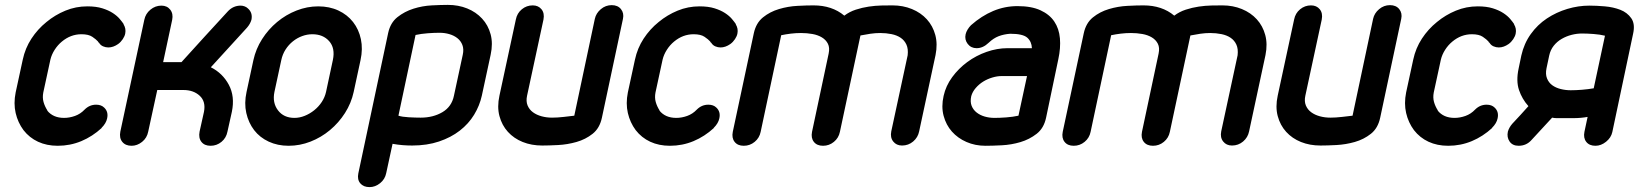

<svg xmlns="http://www.w3.org/2000/svg" viewBox="-20 -586 6700 785"><path d="M326 -138Q346 -158 373 -158Q394 -158 406 -146Q424 -129 418 -102Q414 -82 395 -63H396Q358 -28 312.5 -9Q267 10 216 10Q171 10 135.5 -6.5Q100 -23 76 -54Q53 -85 44 -124Q35 -163 44 -208L73 -342Q83 -389 108.5 -428Q134 -467 170 -496Q205 -525 247.5 -542.5Q290 -560 337 -560Q373 -560 398.5 -552Q424 -544 441.5 -532.5Q459 -521 469.5 -508.5Q480 -496 486 -487H485Q496 -469 492 -449Q490 -438 482 -426Q474 -414 463 -406Q443 -392 423 -392Q412 -392 401.5 -396.5Q391 -401 385 -411Q384 -412 382.5 -413Q381 -414 381 -416Q373 -425 357.5 -435.5Q342 -446 313 -446Q269 -446 233 -416Q216 -402 203.5 -382.5Q191 -363 186 -342L157 -208Q153 -187 158 -169Q163 -151 174 -134H173Q197 -104 242 -104Q264 -104 286.5 -112Q309 -120 326 -138Z M586 -48Q581 -22 561 -6Q541 10 518 10Q493 10 480 -6Q467 -22 472 -48L570 -505Q575 -530 595 -546.5Q615 -563 640 -563Q663 -563 676 -546.5Q689 -530 684 -505L647 -332H722Q769 -384 816 -435.5Q863 -487 911 -539Q933 -563 964 -563Q972 -563 980 -560Q988 -557 993 -552Q1014 -534 1008 -505Q1003 -488 990 -473Q951 -430 916 -392Q881 -354 842 -311Q890 -287 915.5 -239.5Q941 -192 928 -129L910 -48Q905 -22 885.5 -6Q866 10 841 10Q816 10 803.5 -6Q791 -22 796 -48L814 -129Q822 -171 796.5 -194.5Q771 -218 730 -218H623Z M1016 -340Q1026 -386 1051.5 -426Q1077 -466 1113 -496Q1149 -526 1192.5 -543Q1236 -560 1281 -560Q1327 -560 1363.5 -543Q1400 -526 1423.5 -496Q1447 -466 1455.5 -426Q1464 -386 1454 -340L1426 -210Q1416 -164 1390.5 -124Q1365 -84 1329 -54Q1293 -24 1249.5 -7Q1206 10 1160 10Q1115 10 1078.5 -7Q1042 -24 1019 -54Q996 -84 987 -124Q978 -164 988 -210ZM1102 -210Q1093 -166 1116.5 -135Q1140 -104 1184 -104Q1205 -104 1226 -112.5Q1247 -121 1265 -135.5Q1283 -150 1295.5 -169Q1308 -188 1313 -210L1341 -341Q1351 -389 1326 -417.5Q1301 -446 1257 -446Q1236 -446 1215.5 -438.5Q1195 -431 1177.5 -417Q1160 -403 1147.5 -383.5Q1135 -364 1130 -340Z M1872 -362Q1877 -385 1870.5 -402Q1864 -419 1850 -430Q1836 -441 1817 -446.5Q1798 -452 1777 -452Q1755 -452 1728.5 -450Q1702 -448 1679 -443L1609 -113Q1624 -108 1651.5 -106.5Q1679 -105 1700 -105Q1751 -105 1789 -127.5Q1827 -150 1836 -195ZM1950 -195Q1941 -154 1918.5 -117Q1896 -80 1860 -52Q1824 -24 1775 -7.5Q1726 9 1665 9Q1647 9 1627 7.5Q1607 6 1585 2L1559 122Q1554 147 1534 163Q1514 179 1491 179Q1466 179 1453 163.5Q1440 148 1445 123L1567 -451Q1576 -493 1605 -516Q1634 -539 1670.5 -550.5Q1707 -562 1745 -564Q1783 -566 1811 -566Q1854 -566 1890 -551.5Q1926 -537 1951 -510Q1976 -483 1986 -445.5Q1996 -408 1986 -362Z M2412 -509Q2417 -532 2436.5 -548.5Q2456 -565 2481 -565Q2506 -565 2519 -548.5Q2532 -532 2527 -509L2441 -105Q2432 -62 2403 -39Q2374 -16 2337 -5.5Q2300 5 2262 7Q2224 9 2197 9Q2153 9 2117 -5.5Q2081 -20 2056.5 -47Q2032 -74 2022 -111.5Q2012 -149 2022 -195L2089 -506Q2094 -532 2113.5 -548Q2133 -564 2158 -564Q2181 -564 2194 -548Q2207 -532 2202 -506L2135 -195Q2130 -172 2137 -155Q2144 -138 2159 -127Q2174 -116 2194.5 -110.5Q2215 -105 2237 -105Q2259 -105 2285 -108Q2311 -111 2328 -113Z M2829 -138Q2849 -158 2876 -158Q2897 -158 2909 -146Q2927 -129 2921 -102Q2917 -82 2898 -63H2899Q2861 -28 2815.5 -9Q2770 10 2719 10Q2674 10 2638.5 -6.5Q2603 -23 2579 -54Q2556 -85 2547 -124Q2538 -163 2547 -208L2576 -342Q2586 -389 2611.5 -428Q2637 -467 2673 -496Q2708 -525 2750.5 -542.5Q2793 -560 2840 -560Q2876 -560 2901.5 -552Q2927 -544 2944.5 -532.5Q2962 -521 2972.5 -508.5Q2983 -496 2989 -487H2988Q2999 -469 2995 -449Q2993 -438 2985 -426Q2977 -414 2966 -406Q2946 -392 2926 -392Q2915 -392 2904.5 -396.5Q2894 -401 2888 -411Q2887 -412 2885.5 -413Q2884 -414 2884 -416Q2876 -425 2860.5 -435.5Q2845 -446 2816 -446Q2772 -446 2736 -416Q2719 -402 2706.5 -382.5Q2694 -363 2689 -342L2660 -208Q2656 -187 2661 -169Q2666 -151 2677 -134H2676Q2700 -104 2745 -104Q2767 -104 2789.5 -112Q2812 -120 2829 -138Z M3090 -47Q3085 -22 3065.5 -6Q3046 10 3021 10Q2996 10 2983.5 -6Q2971 -22 2976 -47L3062 -450Q3071 -492 3099.5 -515Q3128 -538 3165 -549Q3202 -560 3240 -562Q3278 -564 3306 -564Q3382 -564 3432 -522Q3453 -538 3479 -546.5Q3505 -555 3532 -559Q3559 -563 3584 -563.5Q3609 -564 3629 -564Q3672 -564 3708.5 -549Q3745 -534 3769.5 -507Q3794 -480 3804 -443Q3814 -406 3805 -361L3738 -49Q3733 -24 3713.5 -7.5Q3694 9 3668 9Q3645 9 3632 -7.5Q3619 -24 3624 -49L3691 -360Q3694 -386 3686 -403.5Q3678 -421 3662.5 -431.5Q3647 -442 3625 -446.5Q3603 -451 3579 -451Q3559 -451 3538.5 -448Q3518 -445 3498 -441L3414 -47Q3409 -22 3389.5 -6Q3370 10 3345 10Q3320 10 3307.5 -6Q3295 -22 3300 -47L3368 -367Q3373 -391 3365 -407Q3357 -423 3340.5 -433Q3324 -443 3301.5 -447Q3279 -451 3255 -451Q3234 -451 3213.5 -448.5Q3193 -446 3174 -442Z M4199 -389Q4198 -416 4180 -432Q4162 -448 4110 -448Q4084 -446 4063 -438Q4042 -430 4022 -411Q3999 -389 3973 -389Q3950 -389 3936.5 -406.5Q3923 -424 3928 -446Q3930 -455 3936 -465Q3942 -475 3950 -483Q3993 -521 4040.5 -541Q4088 -561 4140 -561Q4197 -561 4234 -544Q4271 -527 4290.5 -498Q4310 -469 4313.5 -429.5Q4317 -390 4307 -344L4257 -105Q4248 -62 4218.5 -39Q4189 -16 4152 -5Q4115 6 4076 8Q4037 10 4009 10Q3967 10 3931.5 -5.5Q3896 -21 3872 -48Q3848 -75 3838 -112.5Q3828 -150 3838 -194Q3847 -235 3873 -270.5Q3899 -306 3935 -332.5Q3971 -359 4014 -374Q4057 -389 4099 -389ZM4179 -275H4075Q4057 -275 4037 -269Q4017 -263 4000 -252.5Q3983 -242 3969.5 -226.5Q3956 -211 3951 -193Q3946 -170 3952.5 -153.5Q3959 -137 3973 -126Q3987 -115 4006 -109.5Q4025 -104 4046 -104Q4067 -104 4094 -106Q4121 -108 4144 -113Z M4439 -47Q4434 -22 4414.5 -6Q4395 10 4370 10Q4345 10 4332.5 -6Q4320 -22 4325 -47L4411 -450Q4420 -492 4448.5 -515Q4477 -538 4514 -549Q4551 -560 4589 -562Q4627 -564 4655 -564Q4731 -564 4781 -522Q4802 -538 4828 -546.5Q4854 -555 4881 -559Q4908 -563 4933 -563.5Q4958 -564 4978 -564Q5021 -564 5057.5 -549Q5094 -534 5118.5 -507Q5143 -480 5153 -443Q5163 -406 5154 -361L5087 -49Q5082 -24 5062.5 -7.5Q5043 9 5017 9Q4994 9 4981 -7.5Q4968 -24 4973 -49L5040 -360Q5043 -386 5035 -403.5Q5027 -421 5011.5 -431.5Q4996 -442 4974 -446.5Q4952 -451 4928 -451Q4908 -451 4887.5 -448Q4867 -445 4847 -441L4763 -47Q4758 -22 4738.5 -6Q4719 10 4694 10Q4669 10 4656.5 -6Q4644 -22 4649 -47L4717 -367Q4722 -391 4714 -407Q4706 -423 4689.5 -433Q4673 -443 4650.5 -447Q4628 -451 4604 -451Q4583 -451 4562.5 -448.5Q4542 -446 4523 -442Z M5594 -509Q5599 -532 5618.5 -548.5Q5638 -565 5663 -565Q5688 -565 5701 -548.5Q5714 -532 5709 -509L5623 -105Q5614 -62 5585 -39Q5556 -16 5519 -5.5Q5482 5 5444 7Q5406 9 5379 9Q5335 9 5299 -5.5Q5263 -20 5238.5 -47Q5214 -74 5204 -111.5Q5194 -149 5204 -195L5271 -506Q5276 -532 5295.5 -548Q5315 -564 5340 -564Q5363 -564 5376 -548Q5389 -532 5384 -506L5317 -195Q5312 -172 5319 -155Q5326 -138 5341 -127Q5356 -116 5376.5 -110.5Q5397 -105 5419 -105Q5441 -105 5467 -108Q5493 -111 5510 -113Z M6011 -138Q6031 -158 6058 -158Q6079 -158 6091 -146Q6109 -129 6103 -102Q6099 -82 6080 -63H6081Q6043 -28 5997.5 -9Q5952 10 5901 10Q5856 10 5820.5 -6.5Q5785 -23 5761 -54Q5738 -85 5729 -124Q5720 -163 5729 -208L5758 -342Q5768 -389 5793.5 -428Q5819 -467 5855 -496Q5890 -525 5932.5 -542.5Q5975 -560 6022 -560Q6058 -560 6083.5 -552Q6109 -544 6126.5 -532.5Q6144 -521 6154.5 -508.5Q6165 -496 6171 -487H6170Q6181 -469 6177 -449Q6175 -438 6167 -426Q6159 -414 6148 -406Q6128 -392 6108 -392Q6097 -392 6086.5 -396.5Q6076 -401 6070 -411Q6069 -412 6067.5 -413Q6066 -414 6066 -416Q6058 -425 6042.5 -435.5Q6027 -446 5998 -446Q5954 -446 5918 -416Q5901 -402 5888.5 -382.5Q5876 -363 5871 -342L5842 -208Q5838 -187 5843 -169Q5848 -151 5859 -134H5858Q5882 -104 5927 -104Q5949 -104 5971.5 -112Q5994 -120 6011 -138Z M6200 -359Q6211 -408 6238.5 -446.5Q6266 -485 6304.5 -510.5Q6343 -536 6388 -549.5Q6433 -563 6478 -563Q6507 -563 6541.5 -560Q6576 -557 6604.5 -546Q6633 -535 6649.5 -511.5Q6666 -488 6657 -448L6572 -46Q6567 -23 6546.5 -6.5Q6526 10 6503 10Q6478 10 6465.5 -6Q6453 -22 6458 -47L6471 -108Q6443 -103 6414 -103Q6385 -103 6364 -103Q6353 -103 6344 -103Q6335 -103 6326 -105Q6306 -83 6284 -59.5Q6262 -36 6242 -14Q6221 10 6189 10Q6164 10 6152 -7.5Q6140 -25 6145 -48Q6150 -65 6163 -80Q6182 -100 6196.5 -116Q6211 -132 6229 -152Q6203 -181 6190.5 -218Q6178 -255 6189 -306ZM6303 -307Q6298 -283 6305 -265.5Q6312 -248 6326.5 -237.5Q6341 -227 6361 -222Q6381 -217 6402 -217Q6423 -217 6448 -219Q6473 -221 6496 -225L6542 -440Q6522 -445 6495.5 -447Q6469 -449 6448 -449Q6427 -449 6405.5 -443.5Q6384 -438 6365 -427Q6346 -416 6332.5 -399Q6319 -382 6314 -359Z"/></svg>

Font: VDS
Style: Bold Italic
Weight: 700
Designer: artmaker
Foundry: artmaker
Version: Version 1.000 2009 initial release